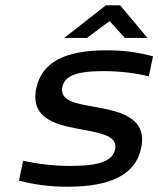

<svg xmlns="http://www.w3.org/2000/svg" viewBox="-20 -700 601 729"><path d="M298 -207C373 -193 427 -181 417 -133C408 -90 360 -70 249 -70C185 -70 124 -77 68 -90L52 -14C111 1 169 9 237 9C400 9 495 -37 516 -138C542 -260 423 -279 330 -296C269 -307 205 -317 217 -371C226 -410 266 -430 372 -430C435 -430 493 -423 545 -410L561 -486C506 -501 451 -509 385 -509C221 -509 139 -461 118 -366C91 -241 210 -223 298 -207ZM224 -556H310L396 -620L454 -556H540L436 -680H382Z"/></svg>

Font: LT Wave
Style: Italic
Weight: 400
Designer: Daniel Lyons
Version: Version 2.5 (Glyphs App)